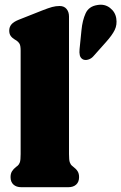

<svg xmlns="http://www.w3.org/2000/svg" viewBox="-20 -780 506 800"><path d="M267.5 -711.5V-138Q267.5 -113 270.8 -103.8Q274 -94.5 280 -89.5L286 -84.5Q297.5 -76 303.5 -66.2Q309.5 -56.5 309.5 -42Q309.5 -22 297.5 -11Q285.5 0 265 0H68.5Q48 0 36 -11Q24 -22 24 -42Q24 -56.5 30 -66.2Q36 -76 47 -84.5L53.5 -89.5Q59.5 -94.5 62.8 -103.8Q66 -113 66 -138V-569Q66 -590 61.2 -598Q56.5 -606 48 -611.5L42 -615Q30.5 -622 24.5 -630.5Q18.5 -639 18.5 -652.5Q18.5 -667.5 27.5 -678.2Q36.5 -689 57.5 -697.5L156 -736.5Q181.5 -746.5 197 -750.8Q212.5 -755 228.5 -755Q247 -755 257.2 -742.8Q267.5 -730.5 267.5 -711.5ZM319.5 -654.5Q323.5 -695.5 336.8 -724.5Q350 -753.5 385.5 -759Q416 -764.5 438.2 -747.2Q460.5 -730 464.5 -703Q468.5 -677 458 -655.2Q447.5 -633.5 421.5 -604.5L368.5 -545Q360 -535.5 347.8 -531.8Q335.5 -528 325.5 -532.5Q315 -538.5 312.5 -549.8Q310 -561 311.5 -575Z"/></svg>

Font: Fraunces 72pt S100 Black
Style: Regular
Weight: 900
Version: Version 1.000; ttfautohint (v1.8.3)